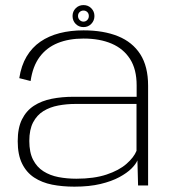

<svg xmlns="http://www.w3.org/2000/svg" viewBox="-20 -712 664 737"><path d="M265.5 4.5Q323 4.5 365.8 -5.8Q408.5 -16 438 -32Q467.5 -48 484.8 -65.2Q502 -82.5 507.5 -96.5L510 0H548.5V-383Q548.5 -457 518.5 -503.8Q488.5 -550.5 433 -573Q377.5 -595.5 300.5 -595.5Q251 -595.5 209 -584.8Q167 -574 135 -552Q103 -530 82.2 -495.2Q61.5 -460.5 54 -412L97.5 -401Q105.5 -457.5 132.2 -493.5Q159 -529.5 201.8 -546.8Q244.5 -564 300.5 -564Q363 -564 408.5 -544.5Q454 -525 479.2 -485.5Q504.5 -446 504.5 -384.5V-340.5H261.5Q217.5 -340.5 178.5 -332.8Q139.5 -325 110.2 -306Q81 -287 64.5 -254Q48 -221 48 -170Q48 -118 64.8 -84Q81.5 -50 111.2 -30.5Q141 -11 180.2 -3.2Q219.5 4.5 265.5 4.5ZM273 -26Q237 -26 204.5 -32.2Q172 -38.5 146.8 -54.5Q121.5 -70.5 107 -98.8Q92.5 -127 92.5 -171Q92.5 -214.5 107.2 -242.5Q122 -270.5 147 -285.8Q172 -301 203.8 -307Q235.5 -313 269 -313H504V-133Q494 -108 465.5 -83Q437 -58 389 -42Q341 -26 273 -26ZM300.5 -608Q318.5 -608 330.5 -620.5Q342.5 -633 342.5 -650.5Q342.5 -668 330.5 -680.2Q318.5 -692.5 300.5 -692.5Q282.5 -692.5 270.5 -680.2Q258.5 -668 258.5 -650.5Q258.5 -632.5 270.5 -620.2Q282.5 -608 300.5 -608ZM300.5 -629Q292 -629 285.8 -635.2Q279.5 -641.5 279.5 -650.5Q279.5 -660 285.8 -665.8Q292 -671.5 300.5 -671.5Q309 -671.5 315 -665.8Q321 -660 321 -650.5Q321 -641.5 315 -635.2Q309 -629 300.5 -629Z"/></svg>

Font: Anybody SemiExpanded ExtraLight
Style: Regular
Weight: 250
Width: 6
Version: Version 1.113;gftools[0.9.25]